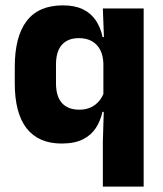

<svg xmlns="http://www.w3.org/2000/svg" viewBox="-20 -523 606 715"><path d="M209.5 11.5Q123.5 11.5 79.2 -45Q35 -101.5 35 -213V-273.5Q35 -387 79.5 -445Q124 -503 214 -503Q258.5 -503 288.5 -488.5Q318.5 -474 336.5 -447.5Q354.5 -421 362 -385H403.5L365 -286Q364 -316.5 353 -337.5Q342 -358.5 322 -369.8Q302 -381 274 -381Q232.5 -381 210.5 -356.2Q188.5 -331.5 188.5 -282.5V-213Q188.5 -164 210.8 -139.2Q233 -114.5 276 -114.5Q299.5 -114.5 317.8 -123Q336 -131.5 348.8 -146.5Q361.5 -161.5 367.5 -180.5L404.5 -106.5H361.5Q354.5 -73.5 337 -46.5Q319.5 -19.5 288.5 -4Q257.5 11.5 209.5 11.5ZM515 172H363V5L367 -127L365 -150V-348.5L367.5 -373L363 -491.5H515Z"/></svg>

Font: Anek Kannada Medium
Style: Bold
Weight: 700
Version: Version 1.003